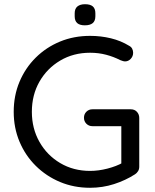

<svg xmlns="http://www.w3.org/2000/svg" viewBox="-20 -880 735 910"><path d="M407 10Q330 10 264.5 -17.5Q199 -45 149.5 -94Q100 -143 72.5 -208.5Q45 -274 45 -350Q45 -427 72.5 -492.5Q100 -558 149.5 -607Q199 -656 264.5 -683Q330 -710 407 -710Q458 -710 505.5 -698.5Q553 -687 592 -663Q602 -658 606.5 -649Q611 -640 611 -630Q611 -613 599.5 -601Q588 -589 573 -589Q567 -589 561.5 -591Q556 -593 550 -595Q519 -611 483 -620.5Q447 -630 407 -630Q328 -630 265.5 -593Q203 -556 167 -493Q131 -430 131 -350Q131 -271 167 -207.5Q203 -144 265.5 -107Q328 -70 407 -70Q447 -70 489.5 -81Q532 -92 562 -109L555 -85V-296L571 -282H418Q401 -282 389.5 -293.5Q378 -305 378 -322Q378 -339 389.5 -350.5Q401 -362 418 -362H600Q618 -362 629 -350Q640 -338 640 -321V-90Q640 -78 634.5 -69Q629 -60 620 -54Q575 -25 520.5 -7.5Q466 10 407 10ZM382 -760Q358 -760 346 -770.5Q334 -781 334 -803V-817Q334 -839 347 -849.5Q360 -860 383 -860Q408 -860 420 -849.5Q432 -839 432 -817V-803Q432 -781 419.5 -770.5Q407 -760 382 -760Z"/></svg>

Font: Quicksand Light Medium
Style: Regular
Weight: 500
Version: Version 3.006